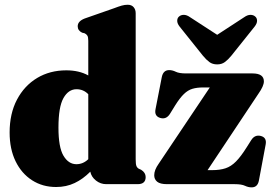

<svg xmlns="http://www.w3.org/2000/svg" viewBox="-20 -775 1152 808"><path d="M20.5 -217.5Q20.5 -297 51.5 -355.8Q82.5 -414.5 136.2 -446.8Q190 -479 259 -479Q313 -479 351.5 -457.5V-603.5Q351.5 -619 347.5 -625.2Q343.5 -631.5 336 -635L325.5 -637.5Q307 -646.5 307 -664.5Q307 -685.5 336 -697L459 -740Q480 -748 492.5 -751.5Q505 -755 517.5 -755Q533.5 -755 542.2 -745Q551 -735 551 -719.5V-104.5Q551 -84.5 554 -76.8Q557 -69 564 -65L574 -60.5Q593 -48.5 593 -30Q593 0 559.5 0H427Q403 0 383.8 -15.2Q364.5 -30.5 360 -52.5Q329.5 -21.5 294.2 -4.8Q259 12 216 12Q159 12 114.8 -16.5Q70.5 -45 45.5 -96.5Q20.5 -148 20.5 -217.5ZM226 -238Q226 -155 247.2 -119.5Q268.5 -84 301.5 -84Q329.5 -84 351.5 -105V-378.5Q331 -399.5 302 -399.5Q268 -399.5 247 -362.2Q226 -325 226 -238ZM1067.5 -380.5 853.5 -59H872.5Q905.5 -59 929 -66.8Q952.5 -74.5 973.2 -95.5Q994 -116.5 1019 -156.5L1037 -185Q1052 -209 1077 -203Q1103.5 -196.5 1098 -167L1069.5 -15Q1064 13.5 1039 13.5Q1025 13.5 1010.8 6.8Q996.5 0 967.5 0H683Q654 0 641.5 -10.2Q629 -20.5 629 -37.5Q629 -59.5 647.5 -85.5L863 -407H835.5Q808.5 -407 789.5 -401.2Q770.5 -395.5 753.8 -379.2Q737 -363 717.5 -332L695 -295.5Q679.5 -271.5 655 -278.5Q628.5 -286 634.5 -315.5L661 -451Q667 -480 692 -480Q705.5 -480 719.8 -473Q734 -466 763 -466H1042.5Q1090.5 -466 1090.5 -432.5Q1090.5 -413 1067.5 -380.5ZM953.5 -540.5Q939.5 -523.5 926.2 -513.8Q913 -504 894 -504Q874.5 -504 861.2 -513.8Q848 -523.5 834 -540.5L736 -663Q725.5 -676.5 725.8 -687.8Q726 -699 733 -705Q741 -712.5 753.5 -712.5Q766 -712.5 780 -702.5L894 -628.5L1007.5 -702.5Q1021.5 -712.5 1034 -712.5Q1046.5 -712.5 1054.5 -705Q1061.5 -699 1061.8 -687.8Q1062 -676.5 1051.5 -663Z"/></svg>

Font: Fraunces 72pt Soft Black
Style: Regular
Weight: 900
Version: Version 1.000;[b76b70a41]